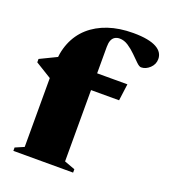

<svg xmlns="http://www.w3.org/2000/svg" viewBox="-135 -838 825 936"><g transform="rotate(20 277.0 -370.0)"><path d="M110 -408 94 -390.5 4.5 -445.5V-463L101.5 -510L198 -495H454L442.5 -408ZM297 -38 352.5 -17.5V0H42.5V-17.5L88 -37V-460.5Q88 -526 109 -577.8Q130 -629.5 170.2 -665.5Q210.5 -701.5 267.5 -720.8Q324.5 -740 396 -740Q438.5 -740 468.5 -734.2Q498.5 -728.5 517.2 -718Q536 -707.5 544.8 -693.2Q553.5 -679 553.5 -662Q553.5 -634.5 532.8 -615Q512 -595.5 488 -595.5Q478.5 -595.5 463.5 -610Q448.5 -624.5 429.2 -643.8Q410 -663 388 -677.5Q366 -692 343 -692Q328.5 -692 318 -685.5Q307.5 -679 302.2 -665.8Q297 -652.5 297 -632Z"/></g></svg>

Font: Newsreader 60pt ExtraBold
Style: Regular
Weight: 800
Designer: Hugues Gentile
Foundry: Production Type
Version: Version 1.003